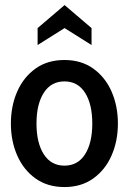

<svg xmlns="http://www.w3.org/2000/svg" viewBox="-20 -746 520 776"><path d="M240.5 10Q172 10 123.5 -24.8Q75 -59.5 49.5 -117.8Q24 -176 24 -246.5Q24 -317.5 49.5 -375.8Q75 -434 123.5 -468.8Q172 -503.5 240.5 -503.5Q308.5 -503.5 357 -468.8Q405.5 -434 431 -375.8Q456.5 -317.5 456.5 -246.5Q456.5 -176 431 -117.8Q405.5 -59.5 357 -24.8Q308.5 10 240.5 10ZM240.5 -76.5Q294.5 -76.5 323.8 -122.5Q353 -168.5 353 -246.5Q353 -325 323.8 -371Q294.5 -417 240.5 -417Q186.5 -417 157 -371Q127.5 -325 127.5 -246.5Q127.5 -168.5 157 -122.5Q186.5 -76.5 240.5 -76.5ZM132 -564V-632.5L241 -725.5L350 -632.5V-564L241 -632.5Z"/></svg>

Font: Cabin Condensed Medium
Style: Regular
Weight: 500
Width: 3
Designer: Pablo Impallari
Foundry: Pablo Impallari. http://www.impallari.com Igino Marini. http://www.ikern.com
Version: Version 3.001; ttfautohint (v1.8.3)